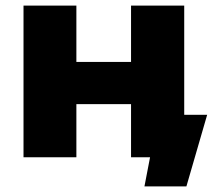

<svg xmlns="http://www.w3.org/2000/svg" viewBox="-20 -562 773 686"><path d="M496.1 104 516.1 0H448.2V-189.9H252.9V0H64V-542H252.9V-340.8H448.2V-542H638.2V-151.9H720.2L646 104Z"/></svg>

Font: Montserrat ExtraBold
Style: Regular
Weight: 800
Designer: Julieta Ulanovsky
Foundry: Julieta Ulanovsky
Version: Version 9.000